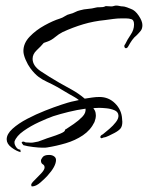

<svg xmlns="http://www.w3.org/2000/svg" viewBox="-20 -492 531 689"><path d="M156 64Q167 64 174 69Q181 74 181 82Q181 105 150 139Q142 148 125.5 162.5Q109 177 95 177Q92 177 92 171Q92 166 104 154.5Q116 143 128 130Q140 117 140 109Q140 101 133.5 97.5Q127 94 127 84Q127 80 133 72Q139 64 156 64ZM54 54Q38 50 21 37Q4 24 4 8Q4 -11 25 -30Q46 -49 77.5 -65.5Q109 -82 142 -95Q175 -108 201 -116.5Q227 -125 236 -127Q243 -128 250 -130Q257 -132 263 -133Q254 -140 245 -145Q236 -150 229 -154Q218 -160 207 -167Q196 -174 185 -180Q165 -191 148.5 -198.5Q132 -206 118 -216.5Q104 -227 89 -247Q80 -259 72 -277.5Q64 -296 64 -309Q64 -337 86.5 -360.5Q109 -384 140 -401Q171 -418 194 -425Q204 -428 213 -434Q222 -440 232 -442Q241 -444 249.5 -448.5Q258 -453 267 -455Q281 -459 295.5 -460Q310 -461 325 -465Q328 -466 331 -466Q334 -466 337 -466Q342 -466 347.5 -466.5Q353 -467 357 -469L359 -470H361Q366 -470 370.5 -469.5Q375 -469 379 -469Q384 -469 388.5 -470.5Q393 -472 397 -472Q403 -472 409 -470.5Q415 -469 421 -469Q426 -469 436 -465.5Q446 -462 450 -460Q465 -455 478 -435.5Q491 -416 491 -402Q491 -389 485 -381.5Q479 -374 471 -366Q461 -358 454 -348Q447 -338 441 -327Q437 -319 432 -319Q428 -319 426.5 -324Q425 -329 429 -333Q437 -350 449 -367.5Q461 -385 461 -404Q461 -420 452 -423Q443 -426 432 -426H416Q401 -426 386.5 -424Q372 -422 357 -420Q316 -416 279 -405Q242 -394 205 -377Q191 -370 178 -359Q165 -348 151 -343L137 -338Q127 -326 112 -312Q97 -298 97 -281Q97 -256 126 -236.5Q155 -217 193 -195Q213 -184 238 -170Q263 -156 284 -138Q297 -140 310.5 -142Q324 -144 337 -144Q370 -144 393 -121Q416 -98 418 -67Q418 -63 418.5 -60Q419 -57 419 -55Q419 -39 412.5 -31Q406 -23 391 -15Q383 -11 371 -5Q359 1 350 2Q347 4 343 4Q340 2 340 0Q340 -6 349 -10Q359 -18 372.5 -29.5Q386 -41 396 -54Q406 -67 405 -78Q404 -91 390.5 -96.5Q377 -102 361 -103.5Q345 -105 335 -105Q325 -105 315 -104Q318 -100 320 -96Q324 -88 324 -78Q324 -67 319 -54Q305 -25 277.5 -6.5Q250 12 216 22Q182 32 150 37Q146 38 142 38Q138 38 133 38Q120 38 99 35.5Q78 33 64 29Q63 27 59.5 23Q56 19 60 17Q60 17 61 16.5Q62 16 63 16Q66 16 72 19Q77 19 82 19.5Q87 20 91 20Q98 20 104 18.5Q110 17 117 16L139 8Q146 5 163.5 -0.5Q181 -6 196.5 -12.5Q212 -19 213 -24Q213 -28 216 -28Q227 -35 244.5 -47Q262 -59 275.5 -73Q289 -87 287 -102Q257 -98 226.5 -90.5Q196 -83 171 -75Q151 -68 120.5 -54Q90 -40 64.5 -22Q39 -4 32 16V20Q32 27 38 36Q44 45 53 45Z"/></svg>

Font: Qwitcher Grypen
Style: Bold
Weight: 700
Designer: Robert E. Leuschke
Foundry: Robert E. Leuschke
Version: Version 1.100; ttfautohint (v1.8.3)